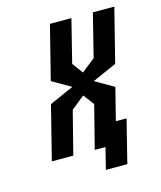

<svg xmlns="http://www.w3.org/2000/svg" viewBox="-93 -569 604 720"><g transform="rotate(-15 209.0 -208.5)"><path d="M250 0H208.3L250.8 -166.7L219.2 -208.3L167.5 -166.7L125 0H41.7L94.2 -208.3L188.3 -250L115.8 -291.7L168.3 -500H251.7L210 -333.3L240.8 -291.7L293.3 -333.3L335 -500H418.3L365.8 -291.7L271.7 -250L344.2 -208.3L312.5 -83.3H354.2L312.5 83.3H229.2Z"/></g></svg>

Font: Yulong
Style: Italic
Weight: 400
Italic angle: -14.25°
Designer: GGBotNet
Foundry: f0n7.com
Version: 1.00